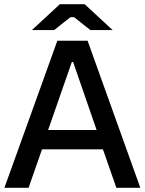

<svg xmlns="http://www.w3.org/2000/svg" viewBox="-20 -894 689 914"><path d="M132 -751H238L315 -812H333L410 -751H516L383 -874H265ZM1 0H116L180 -183H470L534 0H648L397 -700H253ZM209 -275 322 -599H328L440 -275Z"/></svg>

Font: Fixel Display Medium
Style: Regular
Weight: 500
Designer: AlfaBravo + MacPaw
Foundry: Kyrylo Tkachov, Marchela Mozhyna, Serhii Makarenko, Maria Weinstein, Zakhar Kryvoshyya
Version: Version 1.211